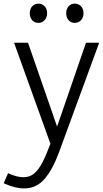

<svg xmlns="http://www.w3.org/2000/svg" viewBox="-81 -807 572 1069"><path d="M471.2 -569 246.5 43.8Q211.6 137.5 166.6 189.8Q121.7 242.1 53 242.1Q28.8 242.1 0.9 235.3Q-27 228.4 -60.5 213.2L-36 157.3Q-9.7 169.4 11.3 174.6Q32.3 179.7 50.5 179.7Q85.3 179.7 110.2 158.2Q135.1 136.7 156.3 95.2Q177.5 53.6 199.7 -6.9L-2.7 -569H75L248.2 -69.5H225.5L397.8 -569ZM133 -679.5Q111.9 -679.5 98.3 -694.4Q84.8 -709.3 84.8 -733.4Q84.8 -757.6 98.5 -772.2Q112.2 -786.8 133.3 -786.8Q153.3 -786.8 167.2 -772.2Q181.2 -757.6 181.2 -733.4Q181.2 -709.3 167.1 -694.4Q153 -679.5 133 -679.5ZM334.5 -679.5Q314.5 -679.5 301.1 -694.4Q287.6 -709.3 287.6 -733.4Q287.6 -757.6 301.2 -772.2Q314.8 -786.8 334.8 -786.8Q355.9 -786.8 370 -772.2Q384 -757.6 384 -733.4Q384 -709.3 369.8 -694.4Q355.6 -679.5 334.5 -679.5Z"/></svg>

Font: Yaldevi ExtraLight
Style: Regular
Weight: 200
Designer: Sol Matas, Rajitha Manaperi, Kosala Senevirathne
Foundry: Mooniak
Version: Version 1.100